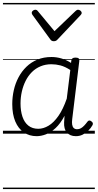

<svg xmlns="http://www.w3.org/2000/svg" viewBox="-20 -905 662 1300"><path d="M228 17Q179 17 141.5 -8.5Q104 -34 83.5 -82.5Q63 -131 63 -200Q63 -248 73.5 -294.5Q84 -341 105.5 -381.5Q127 -422 159 -453Q191 -484 233.5 -501.5Q276 -519 329 -519Q363 -519 396.5 -509Q430 -499 461 -479L463 -496Q465 -506 471.5 -510.5Q478 -515 491 -515Q507 -515 512.5 -509.5Q518 -504 517 -493L469 -99Q466 -77 468.5 -61.5Q471 -46 479.5 -38Q488 -30 502 -30Q516 -30 527.5 -36.5Q539 -43 550 -54.5Q561 -66 572 -81Q577 -88 583.5 -89Q590 -90 598 -84Q607 -78 608.5 -71Q610 -64 606 -57Q595 -37 577.5 -20Q560 -3 539 7Q518 17 494 17Q473 17 458 10.5Q443 4 432.5 -8Q422 -20 417.5 -37Q413 -54 414 -76Q415 -87 415.5 -98.5Q416 -110 417 -121Q389 -68 356.5 -38Q324 -8 291 4.5Q258 17 228 17ZM119 -204Q119 -154 132 -115Q145 -76 172 -54.5Q199 -33 239 -33Q274 -33 309 -54Q344 -75 375.5 -120Q407 -165 432 -237L456 -431Q420 -454 389.5 -462Q359 -470 328 -470Q288 -470 254.5 -456Q221 -442 196 -417Q171 -392 154 -358.5Q137 -325 128 -285.5Q119 -246 119 -204ZM509 -839Q517 -839 525 -832.5Q533 -826 533 -817Q533 -813 531 -810Q529 -807 526 -803L371 -639Q365 -632 359 -629Q353 -626 344 -626Q336 -626 330.5 -629Q325 -632 320 -639L200 -804Q197 -808 196 -811.5Q195 -815 195 -818Q195 -827 203 -833Q211 -839 219 -839Q224 -839 228 -837Q232 -835 236 -830L349 -694L491 -830Q496 -835 500 -837Q504 -839 509 -839ZM0 365H622V375H0ZM0 -20H622V0H0ZM0 -505H622V-500H0ZM0 -885H622V-875H0Z"/></svg>

Font: Playwrite GB J Guides
Style: Italic
Weight: 400
Italic angle: -7.01216°
Designer: Veronika Burian, José Scaglione
Foundry: TypeTogether
Version: Version 1.003